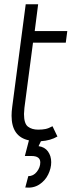

<svg xmlns="http://www.w3.org/2000/svg" viewBox="-20 -645 362 896"><path d="M219 112Q219 140 205 169Q191 198 163.5 216Q136 234 98 230L112 177Q136 177 152 156.5Q168 136 168 113Q168 83 127 83H96L115 10Q34 -7 34 -105Q34 -124 37 -146L100 -625H158L142 -500H294L287 -446H134L94 -142Q92 -120 92 -113Q92 -68 110.5 -54Q129 -40 158 -40Q178 -40 192.5 -43Q207 -46 225 -56L248 -8Q216 11 171 14L160 37Q189 41 204 62Q219 83 219 112Z"/></svg>

Font: Bellota Text
Style: Italic
Weight: 400
Italic angle: -7.5°
Designer: Kemie Guaida
Foundry: Kemie Guaida
Version: Version 4.001